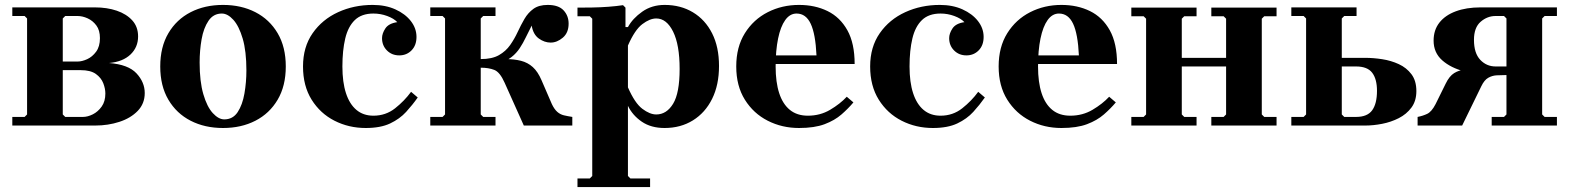

<svg xmlns="http://www.w3.org/2000/svg" viewBox="-20 -510 6375 780"><path d="M423 -254Q501 -248 534.5 -212Q568 -176 568 -132Q568 -89 539.5 -59.5Q511 -30 465 -15Q419 0 367 0H30V-35H80L90 -45V-435L80 -445H30V-480H365Q415 -480 454.5 -466.5Q494 -453 517.5 -427Q541 -401 541 -362Q541 -318 510 -288.5Q479 -259 423 -254ZM235 -435V-260H295Q313 -260 334 -269.5Q355 -279 370.5 -300Q386 -321 386 -355Q386 -387 371.5 -406.5Q357 -426 336 -435.5Q315 -445 295 -445H245ZM317 -35Q336 -35 357 -45.5Q378 -56 393 -77Q408 -98 408 -130Q408 -150 399.5 -172Q391 -194 369.5 -209.5Q348 -225 308 -225H235V-45L245 -35Z M886 -490Q960 -490 1017.5 -460.5Q1075 -431 1108 -375Q1141 -319 1141 -240Q1141 -161 1108 -105Q1075 -49 1017.5 -19.5Q960 10 886 10Q812 10 754.5 -19.5Q697 -49 664 -105Q631 -161 631 -240Q631 -319 664 -375Q697 -431 754.5 -460.5Q812 -490 886 -490ZM891 -25Q926 -25 945.5 -54.5Q965 -84 973 -130Q981 -176 981 -224Q981 -302 966 -353Q951 -404 928 -429.5Q905 -455 881 -455Q847 -455 827 -425.5Q807 -396 799 -350.5Q791 -305 791 -256Q791 -179 806 -127.5Q821 -76 844.5 -50.5Q868 -25 891 -25Z M1466 10Q1397 10 1339 -19.5Q1281 -49 1246 -105Q1211 -161 1211 -240Q1211 -319 1250 -375Q1289 -431 1353.5 -460.5Q1418 -490 1494 -490Q1546 -490 1586 -472Q1626 -454 1649 -424.5Q1672 -395 1672 -360Q1672 -326 1652 -305.5Q1632 -285 1602 -285Q1572 -285 1552 -305Q1532 -325 1532 -355Q1532 -374 1545.5 -394.5Q1559 -415 1594 -420Q1580 -435 1553 -445Q1526 -455 1497 -455Q1449 -455 1421.5 -428.5Q1394 -402 1382.5 -353.5Q1371 -305 1371 -240Q1371 -176 1385.5 -131.5Q1400 -87 1428 -63.5Q1456 -40 1497 -40Q1547 -40 1585 -70Q1623 -100 1650 -137L1677 -114Q1656 -84 1630 -55.5Q1604 -27 1565 -8.5Q1526 10 1466 10Z M1933 -45 1943 -35H1993V0H1728V-35H1778L1788 -45V-435L1778 -445H1728V-480H1993V-445H1943L1933 -435ZM2108 0 2030 -174Q2011 -217 1988 -226Q1965 -235 1933 -235V-270H2033Q2069 -270 2096.5 -263Q2124 -256 2144.5 -237.5Q2165 -219 2180 -184L2222 -87Q2232 -66 2244 -55.5Q2256 -45 2271 -41.5Q2286 -38 2305 -35V0ZM2205 -490Q2249 -490 2269.5 -468Q2290 -446 2290 -414Q2290 -377 2266.5 -357Q2243 -337 2217 -337Q2192 -337 2169 -353.5Q2146 -370 2140 -406Q2127 -381 2116 -358Q2105 -335 2091.5 -314.5Q2078 -294 2058.5 -278.5Q2039 -263 2008.5 -254.5Q1978 -246 1933 -246V-270Q1979 -270 2007 -286Q2035 -302 2052.5 -327Q2070 -352 2083 -380Q2096 -408 2110.5 -433Q2125 -458 2147 -474Q2169 -490 2205 -490Z M2680 -490Q2745 -490 2795 -460Q2845 -430 2873 -374.5Q2901 -319 2901 -242Q2901 -165 2873 -108.5Q2845 -52 2795 -21Q2745 10 2680 10Q2625 10 2587.5 -15.5Q2550 -41 2531 -80V205L2541 215H2621V250H2326V215H2376L2386 205V-434L2376 -444H2326V-479Q2352 -479 2385 -479.5Q2418 -480 2451.5 -482.5Q2485 -485 2511 -489L2521 -479V-400H2531Q2550 -435 2589 -462.5Q2628 -490 2680 -490ZM2646 -45Q2688 -45 2714.5 -88.5Q2741 -132 2741 -230Q2741 -328 2714.5 -381.5Q2688 -435 2646 -435Q2620 -435 2589.5 -412Q2559 -389 2531 -325V-155Q2559 -91 2589.5 -68Q2620 -45 2646 -45Z M3226 10Q3157 10 3099 -19.5Q3041 -49 3006 -105Q2971 -161 2971 -240Q2971 -319 3006 -375Q3041 -431 3099 -460.5Q3157 -490 3226 -490Q3291 -490 3342 -465Q3393 -440 3422.5 -387Q3452 -334 3452 -250H3096V-285H3297Q3293 -372 3273.5 -413.5Q3254 -455 3216 -455Q3189 -455 3170 -428.5Q3151 -402 3141 -353.5Q3131 -305 3131 -240Q3131 -176 3145.5 -131.5Q3160 -87 3189 -63.5Q3218 -40 3262 -40Q3312 -40 3352.5 -64Q3393 -88 3420 -117L3447 -94Q3426 -69 3398.5 -45Q3371 -21 3330 -5.5Q3289 10 3226 10Z M3770 10Q3701 10 3643 -19.5Q3585 -49 3550 -105Q3515 -161 3515 -240Q3515 -319 3554 -375Q3593 -431 3657.5 -460.5Q3722 -490 3798 -490Q3850 -490 3890 -472Q3930 -454 3953 -424.5Q3976 -395 3976 -360Q3976 -326 3956 -305.5Q3936 -285 3906 -285Q3876 -285 3856 -305Q3836 -325 3836 -355Q3836 -374 3849.5 -394.5Q3863 -415 3898 -420Q3884 -435 3857 -445Q3830 -455 3801 -455Q3753 -455 3725.5 -428.5Q3698 -402 3686.5 -353.5Q3675 -305 3675 -240Q3675 -176 3689.5 -131.5Q3704 -87 3732 -63.5Q3760 -40 3801 -40Q3851 -40 3889 -70Q3927 -100 3954 -137L3981 -114Q3960 -84 3934 -55.5Q3908 -27 3869 -8.5Q3830 10 3770 10Z M4292 10Q4223 10 4165 -19.5Q4107 -49 4072 -105Q4037 -161 4037 -240Q4037 -319 4072 -375Q4107 -431 4165 -460.5Q4223 -490 4292 -490Q4357 -490 4408 -465Q4459 -440 4488.5 -387Q4518 -334 4518 -250H4162V-285H4363Q4359 -372 4339.5 -413.5Q4320 -455 4282 -455Q4255 -455 4236 -428.5Q4217 -402 4207 -353.5Q4197 -305 4197 -240Q4197 -176 4211.5 -131.5Q4226 -87 4255 -63.5Q4284 -40 4328 -40Q4378 -40 4418.5 -64Q4459 -88 4486 -117L4513 -94Q4492 -69 4464.5 -45Q4437 -21 4396 -5.5Q4355 10 4292 10Z M4901 0V-35H4951L4961 -45V-434L4951 -444H4901V-479H5166V-444H5116L5106 -434V-45L5116 -35H5166V0ZM4576 0V-35H4626L4636 -45V-434L4626 -444H4576V-479H4841V-444H4791L4781 -434V-45L4791 -35H4841V0ZM4701 -240V-275H5027V-240Z M5226 0V-35H5276L5286 -45V-435L5276 -445H5226V-480H5491V-445H5441L5431 -435V-275H5527Q5559 -275 5595 -269.5Q5631 -264 5662.5 -249.5Q5694 -235 5714 -208.5Q5734 -182 5734 -140Q5734 -100 5714 -73Q5694 -46 5662.5 -30Q5631 -14 5595 -7Q5559 0 5527 0ZM5441 -35H5489Q5535 -35 5554.5 -62Q5574 -89 5574 -141Q5574 -189 5554.5 -214.5Q5535 -240 5489 -240H5431V-45Z M6050 -205Q5987 -205 5930.5 -219.5Q5874 -234 5839 -265Q5804 -296 5804 -345Q5804 -388 5827.5 -418Q5851 -448 5894 -464Q5937 -480 5995 -480H6305V-445H6255L6245 -435V-45L6255 -35H6305V0H6040V-35H6090L6100 -45V-205ZM6056 -240H6100V-435L6090 -445H6056Q6022 -445 5995 -421.5Q5968 -398 5968 -348Q5968 -294 5993.5 -267Q6019 -240 6056 -240ZM5920 0H5739V-35Q5760 -39 5778 -47.5Q5796 -56 5812 -87L5853 -170Q5868 -201 5887.5 -213Q5907 -225 5931.5 -227.5Q5956 -230 5985 -230H6095V-205Q6078 -205 6060 -204Q6042 -203 6026 -194Q6010 -185 5998 -160Z"/></svg>

Font: Brygada 1918
Style: Bold
Weight: 700
Designer: Mateusz Machalski | Borys Kosmynka | Przemek Hoffer
Foundry: NIEPODLEGLA 2018
Version: Version 3.006